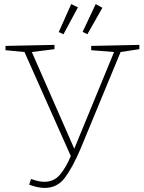

<svg xmlns="http://www.w3.org/2000/svg" viewBox="-20 -913 707 941"><path d="M123 -8 132 -36Q151 -29 167 -25.5Q183 -22 198 -22Q244 -22 273.5 -56.5Q303 -91 327 -148L100 -658L7 -667V-688L247 -693V-672L136 -658L344 -184L539 -658L427 -667V-688L663 -693V-672L571 -658L374 -182Q336 -93 298.5 -42.5Q261 8 199 8Q166 8 123 -8ZM408 -745 385 -757 449 -893 482 -875ZM291 -745 268 -756 329 -893 362 -877Z"/></svg>

Font: Bitter ExtraLight
Style: Regular
Weight: 200
Designer: Sol Matas, and Bitter project Authors
Foundry: Sol Matas
Version: Version 2.001